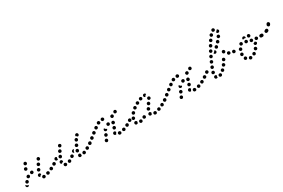

<svg xmlns="http://www.w3.org/2000/svg" viewBox="77 -1492 3609 2448"><g transform="rotate(-30 1882.0 -268.0)"><path d="M300 20Q304 19 307 15Q310 12 312 8Q313 4 313 -1Q313 -10 306 -17Q299 -23 290 -23H289Q284 -22 280 -21Q276 -19 273 -15Q270 -12 268 -8Q267 -4 267 1Q267 10 274 16Q281 23 290 22H291Q296 22 300 20ZM27 -3Q30 6 39 10Q43 12 47 12Q52 12 56 11Q60 9 63 6Q67 3 68 -1L69 -2Q69 -3 70 -4Q70 -4 70 -5Q66 -5 61 -6Q53 -8 46 -12Q39 -17 34 -24Q33 -25 32 -27Q31 -25 30 -24Q29 -23 28 -21V-20Q24 -12 27 -3ZM373 2Q377 -1 379 -5Q381 -9 381 -14Q381 -18 380 -22Q377 -31 368 -35Q360 -39 351 -36H350Q346 -35 342 -32Q339 -29 337 -25Q335 -21 335 -16Q335 -12 336 -7Q339 1 348 5Q356 10 365 7L366 6Q370 5 373 2ZM440 -27Q443 -31 444 -35Q446 -39 445 -44Q445 -48 443 -52Q439 -61 430 -64Q421 -67 413 -63L412 -62Q408 -60 405 -57Q402 -53 400 -49Q399 -45 399 -40Q400 -36 402 -32Q406 -24 414 -21Q423 -18 432 -22H433Q437 -24 440 -27ZM241 -24Q237 -26 234 -30Q231 -33 230 -38Q229 -42 230 -46V-48Q231 -52 233 -56Q235 -60 239 -62Q243 -65 247 -66Q251 -67 256 -67Q260 -66 264 -64Q268 -61 270 -58Q273 -55 274 -51Q275 -47 275 -43Q273 -42 271 -41Q263 -38 257 -31Q252 -26 250 -21Q249 -21 249 -21Q249 -21 249 -21Q245 -22 241 -24ZM93 -47Q94 -51 93 -56Q92 -60 90 -64Q87 -68 83 -70Q75 -75 66 -73Q57 -71 52 -63V-62Q49 -59 48 -54Q47 -50 48 -46Q49 -41 52 -37Q54 -34 58 -31Q62 -29 66 -28Q71 -27 75 -28Q79 -29 83 -32Q87 -34 89 -38L90 -39Q92 -43 93 -47ZM503 -65Q505 -68 506 -73Q506 -77 506 -82Q505 -86 502 -90Q497 -97 487 -99Q478 -100 471 -95L470 -94Q466 -92 464 -88Q461 -84 460 -80Q460 -76 461 -71Q462 -67 464 -63Q469 -55 479 -54Q488 -52 495 -58H496Q500 -61 503 -65ZM137 -90Q140 -93 141 -98Q141 -102 141 -106Q140 -111 137 -115Q135 -118 131 -121Q127 -123 123 -124Q118 -125 114 -124Q109 -123 106 -120H105Q97 -114 95 -105Q94 -96 99 -88Q104 -81 114 -79Q123 -77 130 -83H131Q135 -86 137 -90ZM252 -110Q252 -106 254 -101Q255 -97 258 -94Q261 -91 265 -89Q274 -85 282 -88Q291 -91 295 -100L296 -101Q298 -105 298 -109Q298 -114 296 -118Q295 -122 292 -125Q289 -129 285 -131Q276 -134 268 -131Q259 -128 255 -120L254 -119Q252 -115 252 -110ZM194 -105Q198 -107 201 -110Q204 -113 205 -118Q207 -122 206 -126Q205 -136 198 -142Q191 -148 182 -147H181Q171 -146 165 -139Q159 -132 160 -123Q161 -118 163 -114Q165 -110 168 -107Q171 -104 176 -103Q180 -102 184 -102H186Q190 -102 194 -105ZM285 -165Q288 -156 296 -151Q300 -149 304 -149Q309 -148 313 -149Q317 -151 321 -153Q324 -156 327 -160V-161Q332 -169 329 -178Q327 -187 318 -192Q314 -194 310 -194Q306 -195 301 -194Q297 -192 293 -190Q290 -187 288 -183L287 -182Q283 -174 285 -165ZM116 -192Q119 -184 128 -180Q132 -178 136 -178Q141 -177 145 -179Q149 -180 152 -183Q156 -186 158 -191V-192Q162 -200 159 -209Q156 -218 147 -221Q139 -225 130 -222Q121 -219 117 -211V-210Q113 -201 116 -192ZM320 -226Q322 -217 330 -212Q338 -208 347 -210Q356 -213 361 -221V-222Q364 -226 364 -230Q365 -235 363 -239Q362 -243 359 -247Q357 -250 353 -253Q344 -257 335 -255Q327 -252 322 -244L321 -243Q317 -235 320 -226ZM145 -256Q149 -247 157 -243Q166 -239 174 -242Q183 -246 187 -254V-255Q191 -264 188 -272Q185 -281 176 -285Q172 -287 168 -287Q163 -287 159 -286Q155 -284 152 -281Q148 -278 147 -274L146 -273Q142 -264 145 -256Z M617 22Q609 27 600 25L598 24Q594 23 591 21Q587 18 585 14Q582 10 582 6Q581 2 582 -3Q584 -12 592 -17Q600 -22 609 -19H610Q615 -18 618 -15Q622 -13 624 -9Q625 -8 625 -7Q626 -5 626 -4Q627 -1 627 2Q627 4 627 5Q627 7 627 8Q625 17 617 22ZM820 17Q811 16 805 9Q804 8 803 6Q801 3 800 -2Q799 -6 800 -10Q800 -15 803 -19Q805 -22 809 -25Q816 -30 826 -29Q835 -27 840 -20Q841 -19 841 -18Q842 -17 842 -16Q842 -13 842 -9Q842 -3 844 2Q842 5 841 8Q839 10 837 12Q829 18 820 17ZM689 6Q692 3 693 -2Q695 -6 695 -10Q694 -15 692 -19Q688 -27 679 -30Q670 -33 662 -29L661 -28Q657 -26 654 -23Q651 -20 650 -15Q648 -11 649 -7Q649 -2 651 2Q655 10 664 13Q673 16 681 12L682 11Q686 9 689 6ZM904 6Q907 3 909 -1Q910 -5 910 -10Q911 -14 909 -18Q905 -27 897 -31Q888 -34 880 -31L878 -30Q874 -29 871 -25Q868 -22 866 -18Q864 -14 864 -10Q864 -5 866 -1Q870 8 878 11Q887 15 895 11H896Q901 9 904 6ZM968 -26Q971 -29 972 -34Q974 -38 973 -42Q973 -47 971 -51Q966 -59 957 -62Q948 -64 940 -60L939 -59Q935 -57 932 -54Q930 -50 928 -46Q927 -42 928 -37Q928 -33 930 -29Q935 -21 944 -18Q952 -15 961 -20H962Q966 -22 968 -26ZM750 -36Q752 -40 753 -44Q753 -49 752 -53Q751 -57 748 -61Q745 -65 741 -67Q737 -69 733 -69Q729 -70 724 -69Q720 -68 716 -65L715 -64Q712 -61 710 -57Q708 -53 707 -49Q707 -45 708 -40Q709 -36 712 -32Q717 -25 727 -24Q736 -23 743 -29H744Q748 -32 750 -36ZM554 -46Q553 -51 554 -55V-56Q555 -60 557 -64Q560 -68 563 -70Q567 -73 572 -74Q576 -75 580 -74Q585 -73 588 -71Q592 -68 595 -64Q597 -61 598 -56Q599 -52 598 -48V-46Q598 -45 597 -44Q597 -43 597 -42Q588 -41 580 -36Q575 -33 571 -29Q567 -30 563 -32Q560 -34 557 -38Q555 -42 554 -46ZM809 -56Q806 -59 804 -63Q802 -67 801 -71Q801 -75 802 -80V-81Q805 -90 813 -94Q822 -99 831 -96Q835 -95 838 -92Q842 -89 844 -85Q846 -81 846 -77Q847 -72 846 -68L845 -67Q843 -61 839 -56Q834 -52 828 -51Q823 -52 818 -51Q818 -51 818 -51Q817 -52 817 -52Q813 -53 809 -56ZM1029 -64Q1032 -68 1032 -73Q1033 -77 1032 -81Q1031 -86 1029 -89Q1023 -97 1014 -99Q1005 -100 997 -95V-94Q989 -89 987 -80Q986 -71 991 -63Q996 -55 1005 -54Q1015 -52 1022 -57L1023 -58Q1027 -61 1029 -64ZM503 -65Q505 -69 506 -74Q507 -78 506 -82Q505 -87 502 -90Q497 -98 488 -100Q479 -101 471 -96H470Q467 -93 464 -89Q462 -85 461 -81Q460 -77 461 -72Q462 -68 464 -64Q470 -57 479 -55Q488 -53 496 -58L497 -59Q500 -62 503 -65ZM789 -102Q792 -107 797 -110Q794 -113 791 -114Q787 -115 783 -116Q779 -116 775 -114Q770 -112 767 -109H766Q760 -102 759 -93Q759 -83 766 -77Q768 -74 772 -72Q775 -70 779 -70Q778 -78 781 -86V-87Q783 -96 789 -102ZM575 -117Q575 -113 577 -108Q579 -104 582 -101Q585 -98 589 -96Q593 -94 598 -94Q602 -94 606 -96Q610 -98 614 -101Q617 -104 618 -108L619 -109Q623 -118 619 -126Q616 -135 607 -139Q598 -142 590 -139Q581 -135 578 -127L577 -126Q575 -122 575 -117ZM554 -102 553 -101Q550 -99 545 -97Q541 -96 537 -96Q532 -97 528 -99Q524 -101 521 -105Q519 -108 517 -112Q516 -117 516 -121Q517 -126 519 -130Q521 -133 525 -136V-137Q532 -143 541 -142Q550 -141 556 -135V-134Q553 -127 553 -118Q553 -110 555 -103Q555 -103 554 -103Q554 -102 554 -102ZM828 -130Q831 -122 840 -118Q848 -114 857 -117Q866 -120 870 -128V-130Q874 -138 871 -147Q868 -155 859 -159Q855 -161 851 -162Q846 -162 842 -160Q838 -159 835 -156Q831 -153 829 -149V-148Q825 -139 828 -130ZM606 -173Q609 -164 617 -160Q626 -156 635 -158Q643 -161 648 -169V-170Q653 -179 650 -188Q647 -197 639 -201Q630 -205 622 -202Q613 -199 608 -191V-190Q603 -182 606 -173ZM860 -204Q859 -199 860 -195Q861 -191 863 -187Q866 -183 870 -181Q877 -176 886 -178Q896 -180 901 -188V-189Q904 -192 904 -197Q905 -201 904 -206Q903 -210 901 -214Q898 -217 895 -220Q887 -225 878 -223Q868 -221 863 -213V-212Q860 -208 860 -204ZM640 -235Q642 -226 650 -222Q658 -217 667 -219Q676 -222 681 -230V-231Q686 -239 684 -248Q681 -257 673 -261Q669 -264 665 -264Q661 -265 656 -264Q652 -263 648 -260Q645 -257 643 -253L642 -252Q637 -244 640 -235ZM901 -263 902 -264Q907 -271 917 -273Q926 -274 933 -269Q937 -266 939 -262Q942 -259 942 -254Q943 -250 942 -245Q941 -241 939 -237L938 -236Q935 -232 929 -229Q924 -227 919 -227Q914 -234 907 -239Q903 -241 898 -243Q897 -248 897 -253Q898 -258 901 -263Z M1190 8Q1193 17 1202 20Q1206 22 1210 22Q1215 23 1219 21Q1223 19 1226 16Q1230 13 1231 9L1232 8Q1236 0 1233 -9Q1229 -18 1221 -22Q1217 -24 1212 -24Q1208 -24 1204 -22Q1199 -21 1196 -18Q1193 -15 1191 -11V-9Q1187 -1 1190 8ZM1422 16Q1428 9 1428 0Q1428 -5 1426 -9Q1424 -13 1421 -16Q1418 -19 1414 -21Q1410 -23 1405 -23H1404Q1395 -22 1388 -16Q1382 -9 1382 0Q1382 5 1384 9Q1386 13 1389 16Q1392 19 1396 21Q1400 23 1405 22H1406Q1415 22 1422 16ZM1488 4Q1492 1 1494 -3Q1496 -7 1496 -11Q1497 -16 1495 -20Q1492 -29 1484 -33Q1476 -37 1467 -34H1466Q1462 -33 1458 -30Q1455 -27 1453 -23Q1451 -19 1450 -14Q1450 -10 1451 -6Q1454 3 1463 7Q1471 12 1480 9H1481Q1485 7 1488 4ZM1340 -7Q1336 -9 1334 -13Q1331 -16 1329 -20Q1328 -24 1328 -29Q1328 -30 1328 -31Q1329 -40 1337 -46Q1344 -52 1353 -51Q1358 -50 1362 -48Q1365 -46 1368 -42Q1370 -40 1371 -37Q1372 -35 1373 -32Q1372 -32 1372 -31Q1366 -24 1362 -16Q1361 -11 1360 -7Q1357 -6 1355 -5Q1352 -5 1349 -5Q1344 -5 1340 -7ZM1559 -34Q1562 -43 1558 -51Q1556 -55 1552 -58Q1549 -61 1544 -62Q1540 -63 1536 -63Q1531 -62 1527 -60H1526Q1522 -58 1519 -54Q1517 -51 1515 -47Q1514 -42 1514 -38Q1515 -33 1517 -29Q1519 -25 1522 -23Q1526 -20 1530 -18Q1534 -17 1539 -17Q1543 -18 1547 -20L1548 -21Q1556 -25 1559 -34ZM1219 -56Q1222 -47 1231 -44Q1235 -42 1239 -42Q1244 -41 1248 -43Q1252 -45 1255 -48Q1259 -51 1261 -55V-56Q1263 -60 1263 -65Q1263 -69 1262 -73Q1260 -77 1257 -81Q1254 -84 1250 -86Q1246 -88 1241 -88Q1237 -88 1233 -86Q1229 -85 1225 -82Q1222 -79 1220 -75V-73Q1216 -65 1219 -56ZM1616 -65Q1618 -69 1619 -73Q1620 -78 1619 -82Q1618 -86 1615 -90Q1610 -98 1601 -99Q1592 -101 1584 -95H1583Q1579 -92 1577 -88Q1575 -85 1574 -80Q1573 -76 1574 -71Q1575 -67 1578 -63Q1583 -56 1592 -54Q1601 -53 1609 -58L1610 -59Q1614 -61 1616 -65ZM1030 -66Q1033 -70 1033 -74Q1034 -78 1033 -83Q1032 -87 1030 -91Q1024 -98 1015 -100Q1006 -102 998 -96L997 -95Q993 -93 991 -89Q989 -85 988 -81Q987 -77 988 -72Q989 -68 992 -64Q997 -56 1006 -55Q1015 -53 1023 -59H1024Q1028 -62 1030 -66ZM1357 -101Q1353 -92 1356 -83Q1359 -75 1368 -71Q1372 -69 1376 -69Q1381 -69 1385 -70Q1389 -72 1392 -75Q1396 -78 1398 -82V-83Q1402 -92 1399 -100Q1395 -109 1387 -113Q1383 -115 1378 -115Q1374 -115 1370 -113Q1365 -112 1362 -109Q1359 -106 1357 -102ZM1089 -119Q1090 -128 1084 -136Q1078 -143 1069 -144Q1060 -145 1052 -139L1051 -138Q1044 -132 1043 -123Q1042 -114 1048 -106Q1054 -99 1063 -98Q1072 -97 1080 -103L1081 -104Q1088 -110 1089 -119ZM1247 -129Q1247 -124 1248 -120Q1250 -116 1253 -113Q1256 -110 1260 -108Q1264 -106 1269 -106Q1273 -106 1277 -107Q1281 -109 1285 -112Q1288 -115 1290 -119V-120Q1291 -122 1291 -123Q1292 -125 1292 -126Q1290 -127 1288 -127Q1279 -130 1272 -136Q1266 -142 1262 -150Q1262 -150 1262 -151Q1258 -149 1254 -146Q1251 -143 1249 -139V-138Q1247 -133 1247 -129ZM1376 -153Q1376 -157 1377 -162Q1378 -166 1380 -170Q1383 -173 1387 -176Q1395 -181 1404 -179Q1413 -176 1418 -169Q1418 -168 1419 -166Q1423 -158 1421 -149Q1418 -140 1410 -136Q1407 -134 1403 -134Q1399 -133 1396 -133Q1392 -135 1388 -136Q1385 -138 1383 -140Q1381 -142 1379 -145Q1377 -149 1376 -153ZM1144 -163Q1145 -172 1139 -179Q1134 -187 1124 -188Q1115 -189 1108 -183L1107 -182Q1103 -179 1101 -176Q1099 -172 1098 -167Q1098 -163 1099 -158Q1100 -154 1103 -151Q1109 -143 1118 -142Q1127 -141 1134 -147L1136 -148Q1143 -153 1144 -163ZM1344 -151Q1340 -149 1335 -148H1334Q1325 -148 1318 -154Q1311 -160 1311 -169Q1310 -174 1312 -178Q1313 -182 1316 -186Q1319 -189 1323 -191Q1327 -193 1332 -193H1333Q1342 -194 1349 -188Q1356 -182 1357 -173Q1355 -170 1355 -167Q1354 -163 1354 -160Q1353 -159 1352 -158Q1352 -157 1351 -156Q1348 -153 1344 -151ZM1200 -204Q1202 -213 1196 -221Q1191 -229 1182 -230Q1172 -232 1165 -226L1164 -225Q1156 -220 1155 -211Q1153 -201 1159 -194Q1164 -186 1173 -185Q1182 -183 1190 -189L1191 -190Q1199 -195 1200 -204ZM1405 -240Q1403 -231 1407 -223Q1411 -214 1420 -211Q1429 -208 1437 -213H1438Q1446 -217 1449 -226Q1452 -235 1448 -243Q1444 -252 1435 -255Q1426 -257 1418 -253H1417Q1408 -249 1405 -240ZM1256 -258Q1254 -262 1250 -265Q1247 -267 1243 -268Q1238 -270 1234 -269Q1229 -268 1226 -266L1224 -265Q1216 -261 1214 -252Q1211 -243 1216 -235Q1221 -227 1230 -224Q1239 -222 1247 -226L1248 -227Q1252 -229 1255 -233Q1257 -236 1259 -241Q1259 -242 1259 -242Q1259 -243 1259 -244Q1257 -248 1257 -253Q1256 -256 1256 -258ZM1279 -257Q1277 -266 1283 -274Q1288 -281 1297 -283Q1307 -284 1314 -279Q1316 -278 1317 -277Q1324 -271 1325 -261Q1325 -252 1319 -245Q1317 -242 1314 -241Q1312 -239 1308 -238Q1303 -239 1298 -239Q1296 -239 1293 -239Q1292 -240 1290 -240Q1289 -241 1288 -242Q1280 -248 1279 -257ZM1468 -271Q1465 -262 1469 -254Q1471 -250 1474 -247Q1478 -244 1482 -243Q1486 -241 1491 -242Q1495 -242 1499 -244H1500Q1504 -246 1507 -250Q1510 -253 1511 -257Q1513 -262 1512 -266Q1512 -271 1510 -275Q1506 -283 1497 -286Q1488 -289 1480 -285L1479 -284Q1471 -280 1468 -271Z M1726 24Q1730 22 1733 18Q1735 14 1736 10Q1737 6 1736 1Q1735 -8 1727 -13Q1719 -19 1710 -17Q1705 -16 1701 -14Q1698 -11 1695 -8Q1693 -4 1692 1Q1691 5 1691 9Q1692 14 1695 17Q1697 21 1701 24Q1704 26 1709 27Q1713 28 1718 27Q1723 27 1726 24ZM1935 24Q1939 22 1942 18Q1944 15 1946 10Q1947 6 1947 2Q1946 -8 1938 -14Q1931 -19 1922 -18H1921Q1917 -18 1913 -16Q1909 -14 1906 -10Q1903 -7 1902 -2Q1901 2 1901 6Q1902 16 1909 21Q1917 27 1926 26Q1931 26 1935 24ZM1655 14Q1651 15 1646 15Q1642 14 1638 12Q1634 9 1632 6Q1631 5 1631 5Q1626 -3 1628 -12Q1629 -21 1637 -27Q1641 -29 1645 -30Q1649 -31 1654 -30Q1658 -29 1662 -27Q1666 -24 1668 -21Q1668 -21 1668 -21Q1670 -19 1671 -16Q1672 -14 1672 -12Q1670 -8 1669 -4Q1669 1 1669 5Q1667 7 1666 8Q1665 10 1663 11Q1659 13 1655 14ZM2011 -4Q2015 -12 2011 -21Q2008 -30 2000 -34Q1991 -38 1983 -34H1982Q1973 -31 1969 -22Q1966 -14 1969 -5Q1970 -1 1973 2Q1976 6 1981 7Q1985 9 1989 9Q1994 10 1998 8Q2007 5 2011 -4ZM1856 5Q1847 2 1843 -6Q1843 -7 1842 -7Q1838 -16 1841 -24Q1844 -33 1853 -37Q1857 -39 1861 -40Q1865 -40 1870 -39Q1874 -37 1877 -34Q1881 -31 1883 -27Q1883 -27 1883 -27Q1884 -25 1884 -23Q1885 -21 1885 -19Q1882 -14 1880 -8Q1879 -5 1879 -1Q1878 0 1876 1Q1875 2 1873 3Q1865 8 1856 5ZM1796 -6Q1798 -10 1799 -14Q1800 -19 1800 -23Q1799 -27 1797 -31Q1792 -39 1783 -42Q1774 -44 1766 -39Q1762 -37 1759 -33Q1756 -30 1755 -25Q1754 -21 1755 -17Q1755 -12 1758 -8Q1762 0 1771 2Q1780 4 1789 0V-1Q1793 -3 1796 -6ZM2070 -27Q2073 -30 2074 -35Q2076 -39 2075 -43Q2075 -48 2073 -52Q2069 -60 2060 -63Q2051 -66 2042 -61Q2034 -57 2031 -48Q2028 -39 2032 -31Q2037 -22 2046 -20Q2055 -17 2063 -21Q2067 -23 2070 -27ZM1635 -57Q1632 -60 1630 -64Q1628 -68 1627 -72Q1627 -77 1628 -81V-82Q1630 -86 1633 -89Q1636 -93 1640 -95Q1644 -97 1648 -97Q1653 -97 1657 -96Q1666 -93 1670 -85Q1674 -76 1671 -68V-67Q1669 -62 1665 -58Q1661 -54 1656 -53Q1650 -53 1643 -53Q1643 -53 1643 -53Q1643 -53 1643 -53Q1638 -54 1635 -57ZM2134 -73Q2135 -82 2130 -90Q2128 -93 2124 -96Q2120 -98 2116 -99Q2111 -100 2107 -99Q2102 -98 2099 -95H2098Q2091 -90 2089 -80Q2087 -71 2093 -64Q2095 -60 2099 -57Q2103 -55 2107 -54Q2112 -53 2116 -54Q2120 -55 2124 -58Q2132 -64 2134 -73ZM1610 -96Q1608 -97 1606 -98Q1604 -99 1601 -99Q1597 -100 1593 -99Q1588 -98 1585 -96L1584 -95Q1580 -93 1578 -89Q1576 -85 1575 -81Q1574 -77 1575 -72Q1576 -68 1579 -64Q1581 -60 1585 -58Q1589 -56 1593 -55Q1597 -54 1601 -55Q1605 -55 1608 -57Q1605 -64 1605 -72Q1604 -80 1607 -88V-89Q1608 -92 1610 -96ZM1853 -84Q1853 -88 1855 -92L1856 -93Q1860 -101 1869 -104Q1878 -107 1886 -102Q1890 -100 1893 -97Q1896 -93 1897 -89Q1898 -85 1898 -80Q1898 -76 1896 -72L1895 -71Q1893 -67 1888 -63Q1884 -60 1878 -59Q1877 -60 1877 -60Q1871 -62 1864 -62Q1861 -64 1858 -68Q1855 -71 1854 -75Q1853 -79 1853 -84ZM1661 -131Q1662 -122 1669 -116Q1676 -110 1686 -111Q1695 -112 1701 -119Q1707 -126 1707 -136Q1706 -145 1699 -151Q1691 -157 1682 -156Q1673 -155 1667 -148Q1661 -140 1661 -131ZM1889 -136Q1891 -127 1898 -122Q1906 -117 1915 -118Q1925 -120 1930 -128V-129Q1935 -136 1933 -145Q1931 -155 1924 -160Q1920 -162 1915 -163Q1911 -164 1907 -163Q1902 -162 1899 -160Q1895 -157 1892 -153Q1887 -145 1889 -136ZM1711 -183Q1710 -174 1716 -166Q1721 -159 1731 -158Q1740 -156 1747 -162H1748Q1755 -168 1756 -177Q1758 -186 1752 -194Q1746 -201 1737 -203Q1728 -204 1721 -198H1720Q1713 -192 1711 -183ZM1927 -202Q1926 -197 1927 -193Q1928 -189 1930 -185Q1933 -181 1937 -179Q1944 -174 1953 -176Q1963 -178 1968 -186Q1970 -190 1971 -194Q1972 -199 1971 -203Q1970 -207 1967 -211Q1965 -215 1961 -217Q1953 -222 1944 -220Q1935 -218 1930 -210Q1927 -206 1927 -202ZM1770 -223Q1767 -214 1772 -206Q1776 -198 1785 -195Q1794 -192 1802 -197H1803Q1811 -201 1814 -210Q1816 -219 1812 -228Q1808 -236 1799 -238Q1790 -241 1781 -237Q1773 -232 1770 -223ZM1834 -254Q1830 -246 1833 -237Q1836 -228 1844 -224Q1853 -220 1862 -223Q1866 -224 1870 -227Q1873 -230 1875 -234Q1877 -238 1877 -243Q1878 -247 1876 -251Q1873 -260 1865 -264Q1857 -269 1848 -266L1847 -265Q1838 -262 1834 -254ZM1907 -273Q1914 -279 1923 -278Q1931 -278 1937 -273Q1942 -268 1944 -260Q1939 -258 1935 -255Q1928 -250 1924 -242H1923Q1921 -238 1919 -233Q1910 -234 1904 -241Q1898 -248 1899 -257Q1900 -267 1907 -273Z M2292 8Q2295 17 2304 20Q2308 22 2312 22Q2317 23 2321 21Q2325 19 2328 16Q2332 13 2333 9L2334 8Q2338 0 2335 -9Q2331 -18 2323 -22Q2319 -24 2314 -24Q2310 -24 2306 -22Q2301 -21 2298 -18Q2295 -15 2293 -11V-9Q2289 -1 2292 8ZM2524 16Q2530 9 2530 0Q2530 -5 2528 -9Q2526 -13 2523 -16Q2520 -19 2516 -21Q2512 -23 2507 -23H2506Q2497 -22 2490 -16Q2484 -9 2484 0Q2484 5 2486 9Q2488 13 2491 16Q2494 19 2498 21Q2502 23 2507 22H2508Q2517 22 2524 16ZM2590 4Q2594 1 2596 -3Q2598 -7 2598 -11Q2599 -16 2597 -20Q2594 -29 2586 -33Q2578 -37 2569 -34H2568Q2564 -33 2560 -30Q2557 -27 2555 -23Q2553 -19 2552 -14Q2552 -10 2553 -6Q2556 3 2565 7Q2573 12 2582 9H2583Q2587 7 2590 4ZM2442 -7Q2438 -9 2436 -13Q2433 -16 2431 -20Q2430 -24 2430 -29Q2430 -30 2430 -31Q2431 -40 2439 -46Q2446 -52 2455 -51Q2460 -50 2464 -48Q2467 -46 2470 -42Q2472 -40 2473 -37Q2474 -35 2475 -32Q2474 -32 2474 -31Q2468 -24 2464 -16Q2463 -11 2462 -7Q2459 -6 2457 -5Q2454 -5 2451 -5Q2446 -5 2442 -7ZM2661 -34Q2664 -43 2660 -51Q2658 -55 2654 -58Q2651 -61 2646 -62Q2642 -63 2638 -63Q2633 -62 2629 -60H2628Q2624 -58 2621 -54Q2619 -51 2617 -47Q2616 -42 2616 -38Q2617 -33 2619 -29Q2621 -25 2624 -23Q2628 -20 2632 -18Q2636 -17 2641 -17Q2645 -18 2649 -20L2650 -21Q2658 -25 2661 -34ZM2321 -56Q2324 -47 2333 -44Q2337 -42 2341 -42Q2346 -41 2350 -43Q2354 -45 2357 -48Q2361 -51 2363 -55V-56Q2365 -60 2365 -65Q2365 -69 2364 -73Q2362 -77 2359 -81Q2356 -84 2352 -86Q2348 -88 2343 -88Q2339 -88 2335 -86Q2331 -85 2327 -82Q2324 -79 2322 -75V-73Q2318 -65 2321 -56ZM2718 -65Q2720 -69 2721 -73Q2722 -78 2721 -82Q2720 -86 2717 -90Q2712 -98 2703 -99Q2694 -101 2686 -95H2685Q2681 -92 2679 -88Q2677 -85 2676 -80Q2675 -76 2676 -71Q2677 -67 2680 -63Q2685 -56 2694 -54Q2703 -53 2711 -58L2712 -59Q2716 -61 2718 -65ZM2132 -66Q2135 -70 2135 -74Q2136 -78 2135 -83Q2134 -87 2132 -91Q2126 -98 2117 -100Q2108 -102 2100 -96L2099 -95Q2095 -93 2093 -89Q2091 -85 2090 -81Q2089 -77 2090 -72Q2091 -68 2094 -64Q2099 -56 2108 -55Q2117 -53 2125 -59H2126Q2130 -62 2132 -66ZM2459 -101Q2455 -92 2458 -83Q2461 -75 2470 -71Q2474 -69 2478 -69Q2483 -69 2487 -70Q2491 -72 2494 -75Q2498 -78 2500 -82V-83Q2504 -92 2501 -100Q2497 -109 2489 -113Q2485 -115 2480 -115Q2476 -115 2472 -113Q2467 -112 2464 -109Q2461 -106 2459 -102ZM2191 -119Q2192 -128 2186 -136Q2180 -143 2171 -144Q2162 -145 2154 -139L2153 -138Q2146 -132 2145 -123Q2144 -114 2150 -106Q2156 -99 2165 -98Q2174 -97 2182 -103L2183 -104Q2190 -110 2191 -119ZM2349 -129Q2349 -124 2350 -120Q2352 -116 2355 -113Q2358 -110 2362 -108Q2366 -106 2371 -106Q2375 -106 2379 -107Q2383 -109 2387 -112Q2390 -115 2392 -119V-120Q2393 -122 2393 -123Q2394 -125 2394 -126Q2392 -127 2390 -127Q2381 -130 2374 -136Q2368 -142 2364 -150Q2364 -150 2364 -151Q2360 -149 2356 -146Q2353 -143 2351 -139V-138Q2349 -133 2349 -129ZM2478 -153Q2478 -157 2479 -162Q2480 -166 2482 -170Q2485 -173 2489 -176Q2497 -181 2506 -179Q2515 -176 2520 -169Q2520 -168 2521 -166Q2525 -158 2523 -149Q2520 -140 2512 -136Q2509 -134 2505 -134Q2501 -133 2498 -133Q2494 -135 2490 -136Q2487 -138 2485 -140Q2483 -142 2481 -145Q2479 -149 2478 -153ZM2246 -163Q2247 -172 2241 -179Q2236 -187 2226 -188Q2217 -189 2210 -183L2209 -182Q2205 -179 2203 -176Q2201 -172 2200 -167Q2200 -163 2201 -158Q2202 -154 2205 -151Q2211 -143 2220 -142Q2229 -141 2236 -147L2238 -148Q2245 -153 2246 -163ZM2446 -151Q2442 -149 2437 -148H2436Q2427 -148 2420 -154Q2413 -160 2413 -169Q2412 -174 2414 -178Q2415 -182 2418 -186Q2421 -189 2425 -191Q2429 -193 2434 -193H2435Q2444 -194 2451 -188Q2458 -182 2459 -173Q2457 -170 2457 -167Q2456 -163 2456 -160Q2455 -159 2454 -158Q2454 -157 2453 -156Q2450 -153 2446 -151ZM2302 -204Q2304 -213 2298 -221Q2293 -229 2284 -230Q2274 -232 2267 -226L2266 -225Q2258 -220 2257 -211Q2255 -201 2261 -194Q2266 -186 2275 -185Q2284 -183 2292 -189L2293 -190Q2301 -195 2302 -204ZM2507 -240Q2505 -231 2509 -223Q2513 -214 2522 -211Q2531 -208 2539 -213H2540Q2548 -217 2551 -226Q2554 -235 2550 -243Q2546 -252 2537 -255Q2528 -257 2520 -253H2519Q2510 -249 2507 -240ZM2358 -258Q2356 -262 2352 -265Q2349 -267 2345 -268Q2340 -270 2336 -269Q2331 -268 2328 -266L2326 -265Q2318 -261 2316 -252Q2313 -243 2318 -235Q2323 -227 2332 -224Q2341 -222 2349 -226L2350 -227Q2354 -229 2357 -233Q2359 -236 2361 -241Q2361 -242 2361 -242Q2361 -243 2361 -244Q2359 -248 2359 -253Q2358 -256 2358 -258ZM2381 -257Q2379 -266 2385 -274Q2390 -281 2399 -283Q2409 -284 2416 -279Q2418 -278 2419 -277Q2426 -271 2427 -261Q2427 -252 2421 -245Q2419 -242 2416 -241Q2414 -239 2410 -238Q2405 -239 2400 -239Q2398 -239 2395 -239Q2394 -240 2392 -240Q2391 -241 2390 -242Q2382 -248 2381 -257ZM2570 -271Q2567 -262 2571 -254Q2573 -250 2576 -247Q2580 -244 2584 -243Q2588 -241 2593 -242Q2597 -242 2601 -244H2602Q2606 -246 2609 -250Q2612 -253 2613 -257Q2615 -262 2614 -266Q2614 -271 2612 -275Q2608 -283 2599 -286Q2590 -289 2582 -285L2581 -284Q2573 -280 2570 -271Z M2902 17Q2905 14 2907 9Q2908 5 2908 1Q2908 -4 2906 -8Q2902 -16 2893 -19Q2884 -22 2876 -18H2875Q2871 -16 2868 -13Q2865 -10 2864 -5Q2862 -1 2862 3Q2863 8 2865 12Q2869 20 2877 23Q2886 26 2895 22Q2899 20 2902 17ZM2828 17Q2823 18 2819 17Q2815 16 2811 13Q2807 10 2805 7V6Q2803 2 2802 -2Q2801 -7 2802 -11Q2804 -15 2806 -19Q2809 -22 2813 -25Q2821 -29 2830 -27Q2839 -25 2844 -17V-16Q2843 -15 2843 -13Q2839 -4 2840 5Q2840 8 2841 11Q2840 12 2838 13Q2837 14 2836 15Q2832 17 2828 17ZM2963 -37Q2964 -46 2957 -53Q2954 -56 2950 -58Q2946 -60 2942 -60Q2937 -60 2933 -59Q2929 -57 2926 -54H2925Q2918 -47 2918 -38Q2918 -29 2924 -22Q2927 -19 2931 -17Q2935 -15 2940 -15Q2944 -15 2949 -16Q2953 -18 2956 -21Q2963 -28 2963 -37ZM2802 -60Q2798 -69 2800 -77L2801 -78Q2803 -87 2811 -91Q2819 -96 2828 -93Q2837 -91 2842 -83Q2846 -75 2844 -66V-65Q2842 -61 2840 -57Q2837 -54 2833 -52Q2832 -51 2831 -51Q2830 -50 2829 -50Q2823 -51 2817 -50Q2817 -50 2816 -50Q2816 -50 2816 -50Q2816 -50 2816 -50Q2807 -52 2802 -60ZM2718 -65Q2721 -69 2722 -73Q2722 -78 2721 -82Q2720 -86 2718 -90Q2713 -98 2703 -99Q2694 -101 2687 -96L2686 -95Q2682 -93 2680 -89Q2678 -85 2677 -81Q2676 -77 2677 -72Q2678 -68 2681 -64Q2686 -56 2695 -55Q2704 -53 2712 -59Q2716 -61 2718 -65ZM3008 -84Q3009 -89 3008 -93Q3007 -98 3005 -101Q3003 -105 2999 -108Q2991 -113 2982 -112Q2973 -110 2967 -103V-102Q2965 -99 2964 -94Q2963 -90 2963 -85Q2964 -81 2966 -77Q2969 -73 2972 -71Q2976 -68 2980 -67Q2985 -66 2989 -67Q2994 -68 2997 -70Q3001 -72 3004 -76Q3007 -80 3008 -84ZM2778 -113Q2779 -123 2774 -130Q2771 -134 2767 -136Q2763 -138 2759 -139Q2754 -140 2750 -139Q2746 -138 2742 -135Q2734 -129 2733 -120Q2731 -111 2737 -103Q2742 -96 2751 -94Q2761 -93 2768 -98V-99Q2776 -104 2778 -113ZM2824 -127Q2828 -118 2836 -115Q2845 -112 2854 -115Q2862 -119 2866 -128Q2867 -132 2867 -137Q2867 -141 2866 -145Q2864 -149 2861 -153Q2857 -156 2853 -157Q2849 -159 2845 -159Q2840 -159 2836 -157Q2832 -155 2829 -152Q2826 -149 2824 -145V-144Q2820 -136 2824 -127ZM3043 -147Q3044 -151 3042 -155Q3041 -160 3038 -163Q3035 -166 3031 -168Q3023 -173 3014 -170Q3005 -167 3001 -158Q2999 -154 2998 -149Q2998 -145 2999 -141Q3001 -136 3004 -133Q3007 -130 3011 -128Q3019 -123 3028 -126Q3037 -129 3041 -138Q3043 -142 3043 -147ZM3201 -155Q3207 -162 3207 -171Q3207 -180 3201 -187Q3194 -193 3185 -194H3184Q3175 -194 3168 -187Q3162 -180 3162 -171Q3162 -162 3168 -155Q3175 -149 3184 -149H3185Q3194 -148 3201 -155ZM3125 -166Q3116 -163 3108 -168H3107Q3099 -172 3097 -181Q3094 -190 3099 -199Q3103 -207 3112 -209Q3121 -212 3129 -207H3130Q3136 -204 3139 -197Q3142 -191 3141 -184Q3140 -182 3140 -179Q3140 -179 3139 -178Q3139 -177 3139 -176Q3134 -168 3125 -166ZM2850 -191Q2854 -182 2862 -179Q2871 -175 2879 -178Q2888 -181 2892 -190Q2896 -199 2893 -208Q2889 -216 2881 -220Q2872 -224 2863 -221Q2855 -217 2851 -209V-208Q2847 -200 2850 -191ZM3074 -212Q3069 -211 3065 -212Q3061 -213 3057 -216Q3053 -218 3051 -222V-223Q3046 -230 3048 -240Q3050 -249 3057 -254Q3065 -259 3074 -257Q3084 -255 3089 -247V-246Q3093 -240 3092 -233Q3092 -226 3087 -220Q3086 -219 3085 -217Q3084 -217 3083 -216Q3083 -216 3082 -215Q3078 -213 3074 -212ZM2880 -271Q2878 -267 2878 -263Q2878 -258 2879 -254Q2880 -250 2883 -246Q2886 -243 2890 -241Q2899 -237 2908 -240Q2916 -243 2920 -251L2921 -252Q2925 -260 2922 -269Q2919 -278 2910 -282Q2902 -286 2893 -283Q2884 -280 2880 -272ZM2993 -285Q2993 -295 2987 -302Q2985 -305 2981 -306Q2978 -308 2974 -309Q2973 -305 2971 -302V-301Q2967 -294 2960 -288Q2955 -284 2948 -281Q2949 -278 2950 -276Q2951 -274 2953 -272Q2959 -265 2969 -264Q2978 -263 2985 -270Q2992 -276 2993 -285ZM2909 -324Q2908 -320 2910 -316Q2911 -311 2914 -308Q2917 -305 2921 -303Q2929 -298 2938 -301Q2947 -304 2951 -312Q2953 -316 2954 -321Q2954 -325 2953 -330Q2952 -334 2949 -337Q2946 -341 2942 -343Q2934 -347 2925 -344Q2916 -342 2911 -333Q2909 -329 2909 -324ZM3043 -333Q3043 -342 3037 -349Q3030 -356 3021 -356Q3012 -356 3005 -349Q2998 -343 2998 -333Q2998 -324 3004 -317Q3011 -311 3020 -310Q3029 -310 3036 -317Q3043 -324 3043 -333ZM3091 -384Q3090 -393 3083 -400Q3076 -406 3067 -405Q3058 -405 3051 -398V-397Q3045 -390 3045 -381Q3046 -372 3053 -365Q3060 -359 3069 -360Q3079 -360 3085 -367V-368Q3091 -375 3091 -384ZM2942 -385Q2941 -381 2942 -377Q2944 -372 2946 -369Q2949 -365 2953 -363Q2961 -358 2970 -361Q2979 -363 2984 -371V-372Q2989 -380 2986 -389Q2984 -398 2976 -402Q2968 -407 2959 -405Q2950 -402 2945 -394Q2942 -390 2942 -385ZM3132 -442Q3130 -451 3122 -456Q3122 -456 3121 -456Q3121 -457 3121 -457Q3119 -457 3117 -458Q3116 -458 3115 -459Q3108 -460 3101 -458Q3095 -455 3091 -449Q3086 -441 3088 -432Q3090 -422 3098 -417Q3106 -412 3115 -415Q3124 -417 3129 -424V-425Q3134 -433 3132 -442ZM2978 -436Q2980 -427 2988 -422Q2995 -417 3005 -419Q3014 -421 3019 -429Q3024 -437 3022 -446Q3020 -455 3013 -460Q3005 -465 2996 -463Q2987 -461 2981 -454V-453Q2976 -445 2978 -436ZM3018 -494Q3019 -485 3026 -479Q3033 -473 3042 -474Q3052 -475 3058 -482Q3064 -490 3063 -499Q3062 -508 3055 -514Q3048 -520 3039 -519Q3029 -518 3023 -511Q3017 -504 3018 -494ZM3149 -516Q3143 -523 3134 -523Q3133 -522 3133 -521Q3129 -513 3122 -506Q3117 -502 3111 -499Q3111 -490 3117 -484Q3124 -477 3133 -477Q3143 -478 3149 -484Q3156 -491 3156 -500V-501Q3155 -510 3149 -516ZM3072 -550Q3076 -559 3084 -562H3085Q3089 -563 3094 -563Q3098 -563 3102 -561Q3106 -559 3109 -556Q3112 -552 3114 -548Q3117 -539 3113 -531Q3109 -522 3100 -519H3099Q3095 -518 3091 -518Q3086 -518 3082 -520Q3080 -521 3079 -522Q3078 -523 3076 -524Q3075 -526 3073 -528Q3072 -529 3072 -530Q3071 -532 3071 -533Q3068 -542 3072 -550Z M3351 13Q3350 17 3347 20Q3343 24 3339 25Q3335 27 3331 27H3330Q3326 27 3322 26Q3317 24 3314 21Q3311 18 3309 14Q3307 9 3307 5Q3307 -4 3314 -11Q3320 -18 3330 -18Q3336 -18 3342 -15Q3347 -12 3350 -6Q3351 -3 3353 1Q3353 2 3353 2Q3353 3 3353 4Q3353 9 3351 13ZM3416 -14Q3418 -23 3413 -31Q3410 -34 3407 -37Q3403 -39 3398 -40Q3394 -41 3390 -40Q3385 -39 3382 -37L3381 -36Q3377 -34 3375 -30Q3372 -26 3372 -22Q3371 -18 3372 -13Q3373 -9 3375 -5Q3380 3 3389 4Q3399 6 3406 1H3407Q3414 -5 3416 -14ZM3267 -1Q3258 -2 3253 -9L3252 -10Q3250 -13 3248 -18Q3247 -22 3248 -26Q3249 -31 3251 -35Q3253 -39 3257 -41Q3264 -47 3273 -46Q3283 -44 3288 -37Q3291 -33 3292 -29Q3293 -25 3293 -21Q3290 -17 3288 -11Q3287 -9 3286 -7Q3286 -7 3285 -6Q3285 -5 3284 -5Q3277 1 3267 -1ZM3465 -60Q3466 -65 3465 -69Q3464 -73 3462 -77Q3460 -81 3456 -84Q3449 -89 3439 -88Q3430 -87 3425 -79H3424Q3422 -75 3421 -71Q3420 -66 3420 -62Q3421 -57 3423 -54Q3426 -50 3429 -47Q3437 -42 3446 -43Q3455 -44 3461 -52Q3464 -56 3465 -60ZM3238 -74Q3232 -81 3233 -90V-91Q3234 -100 3241 -106Q3248 -112 3258 -111Q3267 -110 3273 -103Q3279 -96 3278 -87V-86Q3277 -80 3274 -76Q3271 -71 3266 -68Q3262 -68 3258 -67Q3256 -66 3255 -66Q3254 -66 3254 -66Q3254 -66 3253 -66Q3244 -66 3238 -74ZM3497 -127Q3497 -131 3495 -134Q3488 -138 3482 -145Q3481 -146 3480 -148Q3479 -148 3479 -148Q3479 -148 3479 -148Q3477 -147 3475 -145Q3467 -140 3458 -138Q3456 -138 3455 -138Q3454 -137 3454 -135Q3453 -134 3453 -133Q3451 -129 3452 -124Q3452 -120 3454 -116Q3456 -112 3459 -109Q3463 -106 3467 -104Q3476 -101 3484 -106Q3493 -110 3495 -119H3496Q3497 -123 3497 -127ZM3251 -155Q3251 -151 3252 -146Q3254 -142 3257 -139Q3260 -135 3264 -133Q3268 -132 3272 -131Q3277 -131 3281 -132Q3285 -134 3289 -137Q3292 -140 3294 -144Q3296 -148 3296 -153Q3297 -157 3295 -162Q3294 -166 3291 -169Q3288 -172 3284 -174Q3275 -178 3267 -175Q3258 -172 3254 -164H3253Q3251 -160 3251 -155ZM3194 -150Q3198 -152 3201 -155Q3205 -158 3206 -162Q3208 -167 3208 -171Q3208 -180 3201 -187Q3195 -194 3185 -194V-193Q3180 -193 3176 -192Q3172 -190 3169 -187Q3166 -184 3164 -180Q3162 -175 3163 -171Q3163 -162 3169 -155Q3176 -148 3185 -149H3186Q3190 -149 3194 -150ZM3594 -150Q3598 -152 3602 -155Q3605 -158 3606 -162Q3608 -166 3608 -171Q3608 -180 3602 -187Q3595 -193 3586 -194H3585Q3581 -194 3577 -192Q3572 -190 3569 -187Q3566 -184 3564 -180Q3563 -176 3563 -171Q3563 -162 3569 -155Q3576 -149 3585 -149H3586Q3590 -148 3594 -150ZM3532 -157Q3539 -163 3540 -172Q3540 -181 3534 -188Q3528 -195 3519 -196H3518Q3509 -197 3502 -191Q3495 -185 3494 -176Q3494 -166 3500 -159Q3506 -152 3515 -151Q3525 -151 3532 -157ZM3462 -164Q3470 -169 3471 -178Q3473 -187 3468 -195Q3462 -203 3453 -204Q3444 -206 3436 -201Q3428 -196 3427 -186Q3425 -177 3430 -170Q3435 -162 3445 -160Q3454 -158 3462 -164ZM3390 -181Q3399 -183 3404 -191Q3408 -199 3406 -208Q3403 -217 3395 -222Q3387 -227 3378 -224Q3369 -222 3364 -214Q3359 -206 3362 -197Q3364 -188 3372 -183H3373Q3381 -178 3390 -181ZM3291 -209Q3291 -200 3297 -193Q3304 -187 3313 -187Q3323 -187 3329 -193L3330 -194Q3336 -200 3336 -210Q3336 -219 3330 -226Q3323 -232 3314 -232Q3304 -232 3298 -226L3297 -225Q3291 -219 3291 -209ZM3443 -273Q3452 -275 3460 -270V-269Q3468 -264 3470 -255Q3472 -246 3467 -238Q3465 -234 3461 -232Q3457 -229 3453 -228Q3449 -227 3444 -228Q3440 -229 3436 -231L3435 -232Q3432 -234 3429 -237Q3427 -241 3426 -245Q3427 -250 3427 -256Q3427 -258 3427 -259Q3427 -260 3428 -261Q3428 -262 3429 -263Q3434 -271 3443 -273ZM3359 -254Q3359 -259 3361 -263Q3362 -267 3365 -270Q3368 -274 3373 -275V-276Q3382 -279 3390 -276Q3399 -272 3403 -264Q3404 -260 3404 -255Q3405 -251 3403 -247Q3403 -246 3402 -245Q3402 -245 3402 -244Q3396 -246 3390 -247Q3381 -249 3372 -246Q3367 -245 3363 -243Q3362 -243 3362 -244Q3361 -245 3361 -246Q3359 -250 3359 -254Z M3606 -151Q3610 -153 3613 -156Q3616 -159 3618 -163Q3619 -167 3619 -172Q3619 -181 3612 -188Q3605 -194 3596 -194Q3591 -193 3586 -193Q3577 -194 3570 -187Q3564 -181 3564 -171Q3563 -162 3570 -155Q3576 -149 3586 -149Q3592 -148 3597 -149Q3602 -149 3606 -151ZM3699 -180Q3701 -184 3703 -188Q3704 -192 3703 -197Q3703 -201 3701 -205Q3698 -209 3695 -212Q3691 -214 3687 -216Q3683 -217 3678 -216Q3674 -216 3670 -214Q3666 -211 3662 -209Q3658 -207 3655 -204Q3652 -201 3650 -197Q3649 -192 3649 -188Q3649 -183 3651 -179Q3653 -175 3657 -172Q3660 -169 3664 -168Q3669 -166 3673 -167Q3677 -167 3681 -169Q3687 -171 3692 -174Q3696 -177 3699 -180ZM3764 -255Q3764 -260 3763 -264Q3761 -268 3758 -271Q3755 -275 3751 -277Q3743 -281 3734 -278Q3725 -275 3721 -266Q3720 -262 3717 -259Q3715 -255 3714 -250Q3714 -246 3715 -242Q3716 -237 3719 -234Q3721 -230 3725 -228Q3733 -223 3742 -225Q3751 -228 3756 -236Q3759 -241 3762 -247Q3764 -251 3764 -255Z"/></g></svg>

Font: FRB American Cursive Guidelines Dotted Extrabold
Style: Bold Italic
Weight: 800
Italic angle: -25°
Version: Version 2.0;Modular Font Editor K font №1